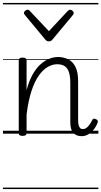

<svg xmlns="http://www.w3.org/2000/svg" viewBox="-20 -905 686 1300"><path d="M533 17Q514 17 499.5 11Q485 5 475 -7Q465 -19 460.5 -36.5Q456 -54 456 -78V-344Q456 -386 447.5 -414Q439 -442 419.5 -456Q400 -470 367 -470Q335 -470 303.5 -452Q272 -434 243.5 -394.5Q215 -355 193.5 -290Q172 -225 160 -130V-4Q160 6 153 10.5Q146 15 132 15Q120 15 113.5 10.5Q107 6 107 -4V-496Q107 -506 113.5 -510.5Q120 -515 132 -515Q146 -515 153 -510.5Q160 -506 160 -496V-295Q177 -359 202 -402.5Q227 -446 256.5 -471.5Q286 -497 315.5 -508Q345 -519 372 -519Q410 -519 441.5 -503.5Q473 -488 491 -452Q509 -416 509 -354V-90Q509 -72 512 -59Q515 -46 522 -38.5Q529 -31 541 -31Q553 -31 563 -37.5Q573 -44 583.5 -57.5Q594 -71 605 -93Q609 -101 615.5 -101.5Q622 -102 630 -98Q639 -94 641.5 -88Q644 -82 641 -75Q630 -46 612.5 -25.5Q595 -5 575 6Q555 17 533 17ZM456 -839Q463 -839 471 -832Q479 -825 479 -816Q479 -814 478 -810.5Q477 -807 474 -804L336 -638Q331 -632 325.5 -628.5Q320 -625 311 -625Q302 -625 296.5 -628.5Q291 -632 286 -638L148 -804Q145 -807 143.5 -810.5Q142 -814 142 -816Q142 -825 150 -832Q158 -839 166 -839Q171 -839 175 -837Q179 -835 182 -831L311 -694L439 -831Q443 -835 447 -837Q451 -839 456 -839ZM0 365H646V375H0ZM0 -20H646V0H0ZM0 -505H646V-500H0ZM0 -885H646V-875H0Z"/></svg>

Font: Playwrite AT Guides
Style: Regular
Weight: 400
Designer: Veronika Burian, José Scaglione
Foundry: TypeTogether
Version: Version 1.003